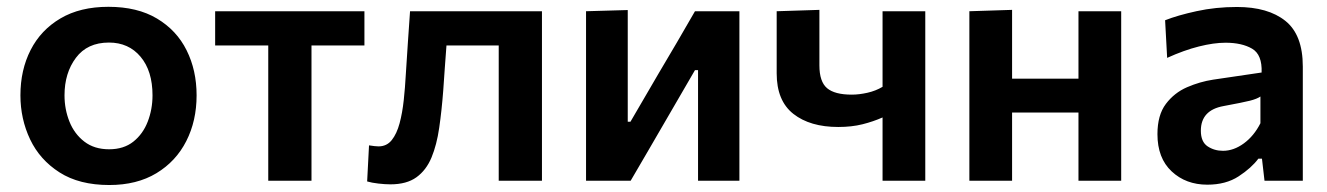

<svg xmlns="http://www.w3.org/2000/svg" viewBox="-20 -531 3899 564"><path d="M301 12.5Q213 12.5 155 -24.5Q97 -61.5 68.5 -121.5Q40 -181.5 40 -251Q40 -325.5 70 -384.2Q100 -443 157.8 -477Q215.5 -511 298.5 -511Q383.5 -511 441.2 -476.5Q499 -442 528.2 -383.2Q557.5 -324.5 557.5 -251Q557.5 -176 527.2 -116.5Q497 -57 439.5 -22.2Q382 12.5 301 12.5ZM300.5 -92.5Q343.5 -92.5 371.8 -115Q400 -137.5 414 -173.8Q428 -210 428 -251Q428 -322.5 393 -364.2Q358 -406 300 -406Q236.5 -406 203 -361.2Q169.5 -316.5 169.5 -251Q169.5 -210 184 -173.8Q198.5 -137.5 227.8 -115Q257 -92.5 300.5 -92.5Z M768 0V-397.5H612V-498H1050.5V-397.5H895V0Z M1127 10.5Q1111 10.5 1091.5 8.2Q1072 6 1058.5 2L1064 -104Q1072.5 -102.5 1080 -101.8Q1087.5 -101 1092 -101Q1116 -101 1130.8 -119.5Q1145.5 -138 1153.8 -168.8Q1162 -199.5 1166 -236.8Q1170 -274 1172 -311.5Q1175 -359.5 1178.2 -406.8Q1181.5 -454 1184.5 -498H1572V0H1445V-397.5H1291.5Q1289 -363.5 1286.5 -329.8Q1284 -296 1282 -265Q1277.5 -206 1270.2 -155.8Q1263 -105.5 1247.5 -68.2Q1232 -31 1203.2 -10.2Q1174.5 10.5 1127 10.5Z M1701.5 0V-498L1824 -501.5V-173.5H1832L1914.5 -315Q1942 -361 1968.8 -407Q1995.5 -453 2021.5 -498H2152V0H2030.5V-325H2021.5L1940.5 -185.5Q1913.5 -138.5 1886.2 -92Q1859 -45.5 1832.5 0Z M2572.5 0V-186Q2545.5 -174 2513.8 -166Q2482 -158 2442.5 -158Q2359.5 -158 2310.5 -196.5Q2261.5 -235 2261.5 -315.5V-498L2387 -502V-339Q2387 -291 2409.5 -272Q2432 -253 2482 -253Q2503.5 -253 2528 -258.5Q2552.5 -264 2572.5 -276V-498H2698V0Z M2827.5 0V-498L2953 -502V-300H3148V-498H3273.5V0H3148V-200.5H2953V0Z M3526.5 11.5Q3463.5 11.5 3421.8 -27.5Q3380 -66.5 3380 -137Q3380 -193 3404.8 -225.8Q3429.5 -258.5 3467 -274.8Q3504.5 -291 3543.5 -297L3686 -318Q3688 -370.5 3658 -388Q3628 -405.5 3580 -405.5Q3545.5 -405.5 3501.8 -394.5Q3458 -383.5 3408.5 -361L3402.5 -471.5Q3439 -486 3495 -498.2Q3551 -510.5 3613.5 -510.5Q3705 -510.5 3756 -469.5Q3807 -428.5 3807 -335.5V0H3694.5L3687 -65H3676.5Q3656 -37.5 3618.5 -13Q3581 11.5 3526.5 11.5ZM3572.5 -88Q3604 -88 3633.8 -109.8Q3663.5 -131.5 3682.5 -169V-247.5Q3672.5 -240.5 3651.8 -235.2Q3631 -230 3574.5 -219.5Q3507.5 -207.5 3507.5 -147Q3507.5 -114.5 3527.2 -101.2Q3547 -88 3572.5 -88Z"/></svg>

Font: Commissioner SemiBold
Style: Regular
Weight: 600
Designer: Kostas Bartsokas
Foundry: Kostas Bartsokas
Version: Version 1.000; ttfautohint (v1.8.3)